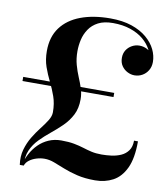

<svg xmlns="http://www.w3.org/2000/svg" viewBox="-87 -833 818 936"><g transform="rotate(10 322.0 -365.0)"><path d="M72.5 20Q66.5 -21.5 76.5 -56.2Q86.5 -91 104.2 -120.2Q122 -149.5 141.2 -174Q160.5 -198.5 173.8 -220Q187 -241.5 187 -260.5Q187 -303.5 174.8 -338.2Q162.5 -373 146.5 -405.2Q130.5 -437.5 118.2 -472.2Q106 -507 106 -550Q106 -620 140.5 -666.5Q175 -713 237.5 -736.5Q300 -760 384 -760Q445 -760 490 -744.8Q535 -729.5 565 -704Q595 -678.5 609.8 -648Q624.5 -617.5 624.5 -586.5Q624.5 -562.5 613.5 -544.5Q602.5 -526.5 585 -516.8Q567.5 -507 546.5 -507Q529 -507 511.8 -515.8Q494.5 -524.5 483.2 -541Q472 -557.5 472 -581Q472 -602.5 482.2 -618.8Q492.5 -635 509.8 -644.5Q527 -654 546.5 -654Q566.5 -654 584 -645Q601.5 -636 612.5 -620.8Q623.5 -605.5 623.5 -586.5H605.5Q605.5 -615.5 591.8 -642.8Q578 -670 551.8 -692Q525.5 -714 487.2 -727Q449 -740 400.5 -740Q356.5 -740 327.8 -725Q299 -710 282.5 -685.2Q266 -660.5 259.5 -631.8Q253 -603 253 -575Q253 -538 261.5 -507.8Q270 -477.5 281 -451.5Q292 -425.5 300.5 -399.8Q309 -374 309 -346Q309 -301 292.2 -268.5Q275.5 -236 249.2 -210.2Q223 -184.5 194.2 -161.2Q165.5 -138 140.8 -112.8Q116 -87.5 102 -55.8Q88 -24 91.5 20ZM446.5 30.5Q395.5 30.5 357.2 21.2Q319 12 289.2 0Q259.5 -12 235 -21.2Q210.5 -30.5 187 -30.5Q166.5 -30.5 146.5 -24.2Q126.5 -18 111.8 -6.8Q97 4.5 92 20H81.5Q89 -10.5 103.8 -38Q118.5 -65.5 140 -86.8Q161.5 -108 189.5 -120.2Q217.5 -132.5 251.5 -132.5Q289 -132.5 315.2 -127.5Q341.5 -122.5 362.8 -115.8Q384 -109 405.8 -104Q427.5 -99 456 -99Q479.5 -99 504.8 -102.2Q530 -105.5 551.8 -115.2Q573.5 -125 587 -143.8Q600.5 -162.5 600.5 -193H620Q620 -109 597 -60.2Q574 -11.5 534.8 9.5Q495.5 30.5 446.5 30.5ZM14.5 -385V-405.5H465V-385Z"/></g></svg>

Font: Bodoni Moda 11pt SemiBold
Style: Regular
Weight: 600
Designer: Owen Earl
Foundry: indestructible type
Version: Version 2.004